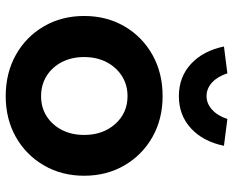

<svg xmlns="http://www.w3.org/2000/svg" viewBox="-92 -715 817 673"><g transform="rotate(90 316.5 -378.5)"><path d="M317 10Q236 10 172.5 -25.5Q109 -61 72.5 -123.5Q36 -186 36 -265Q36 -344 72.5 -406.5Q109 -469 172.5 -504.5Q236 -540 317 -540Q397 -540 460 -504.5Q523 -469 559.5 -406.5Q596 -344 596 -265Q596 -186 559.5 -123.5Q523 -61 460 -25.5Q397 10 317 10ZM317 -114Q357 -114 387.5 -133.5Q418 -153 435.5 -187Q453 -221 453 -265Q453 -331 414.5 -374Q376 -417 317 -417Q277 -417 246 -397Q215 -377 197.5 -343Q180 -309 180 -265Q180 -221 197.5 -187Q215 -153 246 -133.5Q277 -114 317 -114ZM317 -597Q250 -597 204 -639.5Q158 -682 143 -755L237 -767Q248 -733 269 -713.5Q290 -694 317 -694Q343 -694 364.5 -713.5Q386 -733 397 -767L491 -755Q476 -682 430 -639.5Q384 -597 317 -597Z"/></g></svg>

Font: Lexend Deca SemiBold
Style: Regular
Weight: 600
Designer: Bonnie Shaver-Troup, Thomas Jockin
Foundry: Lexend
Version: Version 1.008; ttfautohint (v1.8.4.7-5d5b)